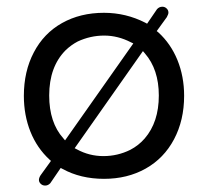

<svg xmlns="http://www.w3.org/2000/svg" viewBox="-20 -541 634 585"><path d="M214.4 -85.9 207.5 -89.4 415.5 -385.3 421.4 -378.4Q463.9 -329.6 463.9 -250Q463.9 -168.9 420.9 -119.1Q402.3 -97.7 377 -84.5Q338.4 -65.4 295.2 -65.4Q252 -65.4 214.4 -85.9ZM378.9 -412.1 386.2 -408.7 178.2 -113.3 172.9 -119.6Q129.9 -167.5 129.9 -250Q129.9 -337.4 179.7 -387.7Q196.3 -403.8 216.8 -414.6Q255.4 -432.6 297.4 -432.6Q339.4 -432.6 378.9 -412.1ZM117.7 24.4Q126.5 24.4 133.3 17.1L165 -29.3L170.4 -26.4Q225.6 3.9 296.9 3.9Q368.2 3.9 423.8 -27.3Q479.5 -58.6 510.3 -116.7Q541 -174.8 541 -249Q541 -308.1 520.5 -358.4Q500 -408.2 462.4 -442.4L457.5 -446.3L488.3 -488.8Q493.2 -498 493.2 -502.2Q493.2 -506.3 491.9 -509.3Q490.7 -512.2 487.8 -515.1Q482.4 -520.5 474.6 -520.5Q465.3 -520.5 458.5 -513.2L428.2 -468.8L422.9 -471.7Q363.8 -502 296.9 -502Q224.6 -502 168.9 -470.7Q113.3 -439.5 83 -381.3Q52.7 -323.7 52.7 -249Q52.7 -189.9 72.8 -139.6Q92.8 -89.8 130.9 -54.7L135.3 -50.8L103.5 -6.8Q98.6 1 98.6 7.3Q98.6 13.7 104 19Q109.4 24.4 117.7 24.4Z"/></svg>

Font: YuPearl-Light
Style: Light
Weight: 300
Designer: Max Yao
Foundry: Max-Everyday
Version: Version 1.011; ttfautohint (v1.8.3)